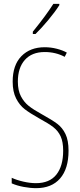

<svg xmlns="http://www.w3.org/2000/svg" viewBox="-20 -970 419 1000"><path d="M168 10Q138 10 103 3.5Q68 -3 41 -15V-44Q67 -32 102 -24Q137 -16 167 -16Q238 -16 273.5 -60.5Q309 -105 309 -185Q309 -231 296 -259.5Q283 -288 258 -307.5Q233 -327 183 -354Q135 -381 108.5 -401.5Q82 -422 64 -457Q46 -492 46 -545Q46 -631 91.5 -677.5Q137 -724 213 -724Q245 -724 276 -716Q307 -708 328 -696L317 -674Q270 -699 213 -699Q146 -699 109.5 -658Q73 -617 73 -545Q73 -499 89 -468.5Q105 -438 129.5 -418.5Q154 -399 196 -376Q252 -345 278.5 -325Q305 -305 321 -272Q337 -239 337 -185Q337 -91 293 -40.5Q249 10 168 10ZM289 -943Q266 -907 230.5 -864.5Q195 -822 165 -793H151V-805Q220 -890 258 -950H289Z"/></svg>

Font: Noto Sans Display Thin Cond
Style: Regular
Weight: 250
Width: 3
Designer: Monotype Design team
Foundry: Monotype Imaging Inc.
Version: Version 1.000